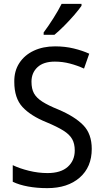

<svg xmlns="http://www.w3.org/2000/svg" viewBox="-20 -964 539 994"><path d="M455 -193Q455 -99 392.5 -44.5Q330 10 225 10Q171 10 125 1.5Q79 -7 46 -23V-109Q81 -92 129.5 -80Q178 -68 226 -68Q295 -68 331 -100.5Q367 -133 367 -185Q367 -220 353.5 -244Q340 -268 308 -288Q276 -308 221 -331Q139 -364 96.5 -410Q54 -456 54 -540Q53 -596 80 -637.5Q107 -679 155 -701.5Q203 -724 265 -724Q317 -724 362 -713Q407 -702 442 -686L415 -609Q380 -625 342 -635Q304 -645 264 -645Q205 -645 174 -616Q143 -587 143 -541Q143 -504 156 -480.5Q169 -457 199.5 -437.5Q230 -418 282 -397Q367 -361 411 -316Q455 -271 455 -193ZM402 -934Q389 -915 364.5 -886.5Q340 -858 312 -830Q284 -802 262 -784H206V-796Q230 -828 256 -869Q282 -910 299 -944H402Z"/></svg>

Font: Noto Sans Telugu SemiCondensed
Style: Regular
Weight: 400
Width: 4
Designer: Jelle Bosma - Monotype Design Team
Foundry: Monotype Imaging Inc.
Version: Version 2.005; ttfautohint (v1.8.4.7-5d5b)